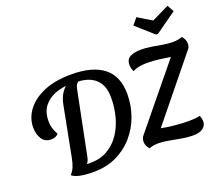

<svg xmlns="http://www.w3.org/2000/svg" viewBox="-145 -1117 1564 1354"><g transform="rotate(-20 637.0 -439.5)"><path d="M342 22Q279 22 239.5 13.5Q200 5 180 -12Q199 -32 210 -57.5Q221 -83 229 -124L301 -496Q309 -537 324.5 -565.5Q340 -594 361 -613L360 -615Q349 -614 338.5 -612Q328 -610 318 -607Q253 -593 208 -547.5Q163 -502 163 -424Q163 -395 169.5 -371.5Q176 -348 193 -318Q172 -296 139 -296Q92 -296 69 -331.5Q46 -367 46 -419Q46 -487 89.5 -546.5Q133 -606 218 -642.5Q303 -679 426 -679Q585 -679 668 -613.5Q751 -548 751 -414Q751 -328 722.5 -249.5Q694 -171 640 -109.5Q586 -48 511 -13Q436 22 342 22ZM341 -46Q414 -46 469 -77.5Q524 -109 561 -163Q598 -217 616.5 -286Q635 -355 635 -431Q635 -518 589 -564Q543 -610 457 -615Q446 -608 439.5 -596.5Q433 -585 430 -568L334 -91Q330 -73 324.5 -62Q319 -51 313 -47Q319 -46 326.5 -46Q334 -46 341 -46ZM1087 20Q1047 20 1002.5 12Q958 4 915.5 -4Q873 -12 838 -12Q816 -12 798.5 -9Q781 -6 768 0Q758 -9 750.5 -25Q743 -41 743 -57Q743 -70 747.5 -82.5Q752 -95 760 -103L1129 -554Q1094 -560 1047.5 -566Q1001 -572 956 -572Q885 -572 848 -550Q835 -572 835 -601Q835 -645 868 -660Q901 -675 946 -675Q985 -675 1025 -668.5Q1065 -662 1104 -655Q1143 -648 1179 -648Q1201 -648 1218.5 -651.5Q1236 -655 1249 -660Q1259 -651 1266.5 -635Q1274 -619 1274 -604Q1274 -577 1260 -562L890 -106Q933 -97 990 -91.5Q1047 -86 1094 -86Q1118 -86 1140 -88Q1162 -90 1178 -94Q1188 -70 1188 -49Q1188 -20 1163.5 0Q1139 20 1087 20ZM1085 -738 956 -852 996 -901 1100 -838 1230 -901 1258 -851 1099 -738Z"/></g></svg>

Font: Sansita Swashed
Style: Regular
Weight: 400
Designer: Pablo Cosgaya
Foundry: Omnibus-Type
Version: Version 1.003; ttfautohint (v1.8.3)